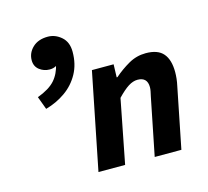

<svg xmlns="http://www.w3.org/2000/svg" viewBox="-103 -832 1031 951"><g transform="rotate(-15 413.0 -356.5)"><path d="M119 -369.3 94.4 -435.8Q156.1 -458.8 184.6 -490.8Q213.1 -522.8 223.8 -571.8Q225.4 -578.7 224.9 -583.4Q224.4 -588.1 223.3 -594.3L241.8 -577.8Q232 -568 218.7 -560.6Q205.3 -553.2 187.1 -553.2Q157.6 -553.2 134.7 -570.9Q111.9 -588.7 111.9 -619.8Q111.9 -657.6 140.6 -685.1Q169.4 -712.6 218.8 -712.6Q256.7 -712.6 287.7 -685.7Q318.7 -658.9 318.7 -608.6Q318.7 -545.4 292.1 -497Q265.5 -448.5 220.3 -416.8Q175.2 -385 119 -369.3ZM288.2 0 387.5 -496.1H498.8L496.7 -429.7H500.7Q536.9 -461.2 577.9 -484.7Q619 -508.1 666.1 -508.1Q728.1 -508.1 755.7 -475.6Q783.4 -443.1 783.4 -380.6Q783.4 -364.2 781.5 -346.4Q779.6 -328.5 775.4 -310L713.4 0H576.6L635.3 -292.8Q638.7 -308.4 641 -319.3Q643.3 -330.3 643.3 -340.3Q643.3 -365.9 630.6 -378.7Q617.8 -391.5 592.9 -391.5Q569.8 -391.5 545.4 -376Q521 -360.4 488.7 -326.7L424.9 0Z"/></g></svg>

Font: Source Sans 3
Style: Italic
Weight: 200
Italic angle: -11°
Designer: Paul D. Hunt
Foundry: Adobe
Version: Version 3.046;hotconv 1.0.118;makeotfexe 2.5.65603